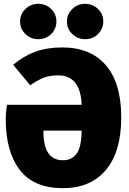

<svg xmlns="http://www.w3.org/2000/svg" viewBox="-20 -964 674 1004"><path d="M614 -350Q614 -171 534 -75.5Q454 20 309 20Q156 20 83 -76Q10 -172 10 -340Q10 -379 17 -416H407Q401 -570 284 -570Q239 -570 206 -556.5Q173 -543 138 -518L49 -625Q103 -671 164.5 -693.5Q226 -716 305 -716Q454 -716 534 -622.5Q614 -529 614 -350ZM407 -281H207Q207 -198 233.5 -162Q260 -126 309 -126Q357 -126 381.5 -161.5Q406 -197 407 -281ZM275 -852Q275 -813 247.5 -786Q220 -759 180 -759Q141 -759 113 -786Q85 -813 85 -852Q85 -890 113 -917Q141 -944 180 -944Q220 -944 247.5 -917Q275 -890 275 -852ZM520 -852Q520 -813 492.5 -786Q465 -759 425 -759Q386 -759 358 -786Q330 -813 330 -852Q330 -890 358 -917Q386 -944 425 -944Q465 -944 492.5 -917Q520 -890 520 -852Z"/></svg>

Font: FiraGO Heavy
Style: Regular
Weight: 900
Designer: bBox Type
Foundry: bBox Type GmbH
Version: Version 1.001